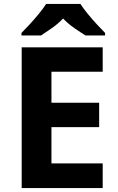

<svg xmlns="http://www.w3.org/2000/svg" viewBox="-20 -954 600 974"><path d="M501 0H90V-714H501V-590H241V-433H483V-309H241V-125H501ZM388 -934Q402 -912 424.5 -884.5Q447 -857 471 -831Q495 -805 513 -787V-774H414Q388 -790 357 -811.5Q326 -833 300 -860Q274 -833 244 -812Q214 -791 188 -774H89V-787Q108 -806 131.5 -831.5Q155 -857 177.5 -884.5Q200 -912 214 -934Z"/></svg>

Font: Noto Sans Armenian
Style: Bold
Weight: 700
Version: Version 2.007